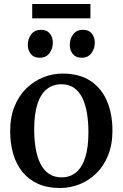

<svg xmlns="http://www.w3.org/2000/svg" viewBox="-20 -932 615 963"><path d="M31 -274Q31 -344.5 52.8 -398.2Q74.5 -452 112 -488.5Q149.5 -525 196.5 -544Q243.5 -563 293.5 -563Q379.5 -563 435 -525.5Q490.5 -488 517.2 -423.5Q544 -359 544 -277.5Q544 -207 522.2 -153Q500.5 -99 463 -62.5Q425.5 -26 378.5 -7.5Q331.5 11 281.5 11Q217 11 169.8 -10.5Q122.5 -32 91.8 -70.5Q61 -109 46 -161Q31 -213 31 -274ZM288.5 -42.5Q331.5 -42.5 361.8 -67.5Q392 -92.5 407.8 -142.8Q423.5 -193 423.5 -269Q423.5 -320 416.2 -364Q409 -408 393.2 -440.5Q377.5 -473 351.5 -491.2Q325.5 -509.5 288.5 -509.5Q245 -509.5 214.2 -484.5Q183.5 -459.5 167.5 -409.5Q151.5 -359.5 151.5 -283Q151.5 -231 159 -187.2Q166.5 -143.5 182.8 -111Q199 -78.5 225.2 -60.5Q251.5 -42.5 288.5 -42.5ZM178 -642.5Q149.5 -642.5 134.5 -661.5Q119.5 -680.5 119.5 -707Q119.5 -737 136.5 -759.8Q153.5 -782.5 185.5 -782.5H186.5Q215.5 -782.5 230.2 -763.5Q245 -744.5 245 -718Q245 -688.5 228.2 -665.5Q211.5 -642.5 179 -642.5ZM388.5 -642.5Q360 -642.5 345 -661.5Q330 -680.5 330 -707Q330 -737 347 -759.8Q364 -782.5 396 -782.5H397Q425.5 -782.5 440.5 -763.5Q455.5 -744.5 455.5 -718Q455.5 -688.5 438.8 -665.5Q422 -642.5 389.5 -642.5ZM433.5 -912V-840H141.5V-912Z"/></svg>

Font: Merriweather 36pt Medium
Style: Regular
Weight: 500
Version: Version 2.100